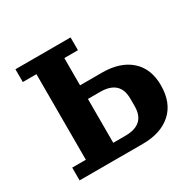

<svg xmlns="http://www.w3.org/2000/svg" viewBox="-121 -652 791 781"><g transform="rotate(-30 274.5 -261.0)"><path d="M41 -60H105V-462H41V-522H300V-462H236V-334H339Q424 -334 472.5 -291Q521 -248 521 -170Q521 -88 472 -44Q423 0 338 0H41ZM293 -64Q386 -64 386 -149V-185Q386 -270 293 -270H236V-64Z"/></g></svg>

Font: IBM Plex Serif SmBld
Style: Regular
Weight: 600
Designer: Mike Abbink, Paul van der Laan, Pieter van Rosmalen
Foundry: Bold Monday
Version: Version 3.001